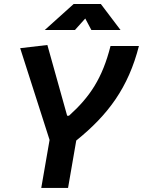

<svg xmlns="http://www.w3.org/2000/svg" viewBox="-20 -918 699 938"><path d="M181.6 0H312.5L352.5 -231.4C508.3 -356.9 606.9 -490.2 658.7 -693.4H520C480 -535.2 418.9 -444.3 316.9 -352.5H308.1L211.4 -698.2L78.6 -682.6L222.2 -234.4ZM198.7 -771.5H346.2L396.5 -827.6L426.3 -771.5H568.8L472.7 -898.4H339.8Z"/></svg>

Font: Cascadia Code NF
Style: Bold Italic
Weight: 700
Italic angle: -10°
Monospace: yes
Designer: Aaron Bell
Foundry: Saja Typeworks
Version: Version 2404.023